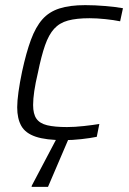

<svg xmlns="http://www.w3.org/2000/svg" viewBox="-20 -538 504 748"><path d="M229 8Q159 8 119 -5.5Q79 -19 63 -47.5Q47 -76 47 -120Q47 -144 52 -180Q57 -216 66 -259Q82 -333 100.5 -383Q119 -433 145 -462.5Q171 -492 211.5 -505Q252 -518 312 -518Q350 -518 390.5 -514.5Q431 -511 459 -506L448 -455Q424 -460 390.5 -463.5Q357 -467 329 -467Q278 -467 245 -458Q212 -449 191 -426Q170 -403 155.5 -361.5Q141 -320 128 -256Q118 -214 113.5 -183Q109 -152 109 -129Q109 -94 122 -75.5Q135 -57 164 -50Q193 -43 241 -43Q271 -43 307 -47Q343 -51 367 -55L357 -5Q333 0 297.5 4Q262 8 229 8ZM103 190 104 185 211 -18H255L254 -13L167 190Z"/></svg>

Font: Saira Thin Light
Style: Italic
Weight: 300
Italic angle: -12°
Version: Version 1.101